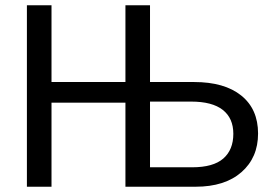

<svg xmlns="http://www.w3.org/2000/svg" viewBox="-20 -708 1050 728"><path d="M958.5 -201.7Q958.5 -110.4 895.5 -55.2Q832.5 0 721.7 0H455.6V-318.8H175.3V0H82V-688H175.3V-397H455.6V-688H548.8V-397H715.8Q831.1 -397 894.8 -345.7Q958.5 -294.4 958.5 -201.7ZM864.7 -200.7Q864.7 -259.8 824.7 -291.3Q784.7 -322.8 704.6 -322.8H548.8V-73.7H708.5Q788.6 -73.7 826.7 -106.9Q864.7 -140.1 864.7 -200.7Z"/></svg>

Font: Arial
Style: Regular
Weight: 400
Designer: Steve Matteson
Foundry: Ascender Corporation
Version: Version 2.00.3